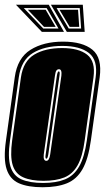

<svg xmlns="http://www.w3.org/2000/svg" viewBox="-27 -776 441 807"><path d="M152 11Q91 11 53 -5.5Q15 -22 1 -64.5Q-13 -107 -2 -185L35 -451Q46 -532 101 -566.5Q156 -601 238 -601Q320 -601 361.5 -567Q403 -533 392 -451L355 -186Q344 -107 319.5 -64.5Q295 -22 254 -5.5Q213 11 152 11ZM154 -7Q209 -7 246 -22Q283 -37 305.5 -76Q328 -115 338 -186L375 -451Q385 -523 347 -553Q309 -583 235 -583Q160 -583 111 -553Q62 -523 52 -451L15 -185Q5 -115 17 -76Q29 -37 63.5 -22Q98 -7 154 -7ZM156 -16Q104 -16 71 -30.5Q38 -45 26.5 -81.5Q15 -118 24 -185L61 -451Q71 -519 117 -546.5Q163 -574 234 -574Q304 -574 339.5 -546Q375 -518 366 -451L329 -186Q320 -118 299 -81Q278 -44 243 -30Q208 -16 156 -16ZM168 -100Q180 -100 184 -127L231 -458Q234 -485 221 -485Q214 -485 210 -479.5Q206 -474 204 -458L157 -127Q154 -100 168 -100ZM168 -109Q162 -109 165 -127L212 -458Q214 -469 216 -472.5Q218 -476 220 -476Q226 -476 223 -458L176 -127Q173 -109 168 -109ZM149 -642 40 -756H178L242 -642ZM254 -642 187 -756H321L329 -642ZM155 -656H219L169 -742H73ZM262 -656H314L308 -742H211ZM158 -663 90 -735H165L207 -663ZM266 -663 223 -735H301L306 -663Z"/></svg>

Font: Alumni Sans Collegiate One SC
Style: Italic
Weight: 400
Italic angle: -8°
Designer: Robert E. Leuschke
Foundry: Robert E. Leuschke
Version: Version 1.100